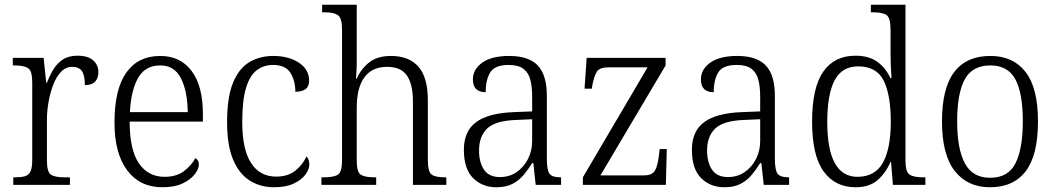

<svg xmlns="http://www.w3.org/2000/svg" viewBox="-20 -780 4453 810"><path d="M36 0V-32H44Q69 -32 85 -36.5Q101 -41 108.5 -56.5Q116 -72 116 -106V-433Q116 -481 98.5 -492.5Q81 -504 41 -504H34V-536H164L175 -431H178Q189 -460 204.5 -486Q220 -512 244.5 -528.5Q269 -545 307 -545Q351 -545 373 -525.5Q395 -506 395 -475Q395 -451 381.5 -436Q368 -421 338 -421Q338 -461 326 -479.5Q314 -498 284 -498Q258 -498 238 -477.5Q218 -457 205 -423.5Q192 -390 185 -351Q178 -312 178 -275V-103Q178 -54 195 -43Q212 -32 250 -32H275V0Z M665 10Q570 10 516.5 -61.5Q463 -133 463 -263Q463 -404 513 -474Q563 -544 656 -544Q741 -544 788.5 -480.5Q836 -417 836 -299V-267H527Q527 -148 566 -91Q605 -34 674 -34Q724 -34 756 -58Q788 -82 804 -113Q810 -110 814.5 -103.5Q819 -97 819 -86Q819 -68 802 -45.5Q785 -23 751 -6.5Q717 10 665 10ZM772 -307Q771 -395 743.5 -449.5Q716 -504 656 -504Q593 -504 563 -452Q533 -400 528 -307Z M1136 10Q1079 10 1034 -18Q989 -46 963.5 -106.5Q938 -167 938 -264Q938 -371 963.5 -432Q989 -493 1033 -518.5Q1077 -544 1133 -544Q1198 -544 1241 -515.5Q1284 -487 1284 -440Q1284 -415 1269 -404Q1254 -393 1226 -393Q1226 -440 1205 -473Q1184 -506 1132 -506Q1093 -506 1063.5 -484Q1034 -462 1018 -409.5Q1002 -357 1002 -265Q1002 -150 1039 -92.5Q1076 -35 1145 -35Q1195 -35 1226 -60Q1257 -85 1273 -120Q1285 -108 1285 -86Q1285 -66 1268.5 -43.5Q1252 -21 1219 -5.5Q1186 10 1136 10Z M1336 0V-32H1348Q1389 -32 1406 -43.5Q1423 -55 1423 -105V-656Q1423 -704 1405.5 -716Q1388 -728 1353 -728H1339V-760H1485V-514Q1485 -495 1483.5 -474.5Q1482 -454 1482 -448H1485Q1502 -488 1536.5 -516Q1571 -544 1630 -544Q1705 -544 1745 -499Q1785 -454 1785 -356V-105Q1785 -56 1800.5 -44Q1816 -32 1856 -32H1863V0H1722V-353Q1722 -424 1697 -461Q1672 -498 1613 -498Q1550 -498 1517.5 -454Q1485 -410 1485 -326V-102Q1485 -54 1502 -43Q1519 -32 1559 -32H1567V0Z M2074 10Q2015 10 1976 -28.5Q1937 -67 1937 -148Q1937 -227 1989 -265Q2041 -303 2148 -307L2225 -310V-372Q2225 -413 2217.5 -443Q2210 -473 2188.5 -489.5Q2167 -506 2126 -506Q2068 -506 2048.5 -475Q2029 -444 2029 -391Q1975 -391 1975 -445Q1975 -488 2015 -516Q2055 -544 2128 -544Q2210 -544 2248.5 -504Q2287 -464 2287 -375V-111Q2287 -62 2298.5 -47Q2310 -32 2343 -32H2347V0H2240L2230 -92H2225Q2209 -66 2189.5 -42.5Q2170 -19 2142.5 -4.5Q2115 10 2074 10ZM2089 -33Q2129 -33 2159.5 -54Q2190 -75 2207.5 -109.5Q2225 -144 2225 -185V-277L2158 -274Q2070 -271 2035.5 -238Q2001 -205 2001 -145Q2001 -95 2022 -64Q2043 -33 2089 -33Z M2439 0V-32L2712 -496H2548Q2510 -496 2498.5 -478.5Q2487 -461 2479 -421L2477 -406H2446L2455 -536H2788V-504L2513 -40H2695Q2731 -40 2742.5 -59.5Q2754 -79 2759 -118L2763 -151H2793L2789 0Z M3036 10Q2977 10 2938 -28.5Q2899 -67 2899 -148Q2899 -227 2951 -265Q3003 -303 3110 -307L3187 -310V-372Q3187 -413 3179.5 -443Q3172 -473 3150.5 -489.5Q3129 -506 3088 -506Q3030 -506 3010.5 -475Q2991 -444 2991 -391Q2937 -391 2937 -445Q2937 -488 2977 -516Q3017 -544 3090 -544Q3172 -544 3210.5 -504Q3249 -464 3249 -375V-111Q3249 -62 3260.5 -47Q3272 -32 3305 -32H3309V0H3202L3192 -92H3187Q3171 -66 3151.5 -42.5Q3132 -19 3104.5 -4.5Q3077 10 3036 10ZM3051 -33Q3091 -33 3121.5 -54Q3152 -75 3169.5 -109.5Q3187 -144 3187 -185V-277L3120 -274Q3032 -271 2997.5 -238Q2963 -205 2963 -145Q2963 -95 2984 -64Q3005 -33 3051 -33Z M3590 10Q3503 10 3454.5 -57Q3406 -124 3406 -267Q3406 -410 3453 -477.5Q3500 -545 3589 -545Q3646 -545 3681.5 -519Q3717 -493 3736 -451H3741Q3739 -476 3738 -504Q3737 -532 3737 -556V-654Q3737 -705 3720 -716.5Q3703 -728 3666 -728H3654V-760H3800V-102Q3800 -55 3817 -43.5Q3834 -32 3873 -32H3884V0H3747L3739 -97H3737Q3716 -49 3681.5 -19.5Q3647 10 3590 10ZM3599 -34Q3673 -35 3705.5 -95Q3738 -155 3738 -266Q3738 -380 3708 -440Q3678 -500 3600 -500Q3532 -500 3501 -441Q3470 -382 3470 -265Q3470 -33 3599 -34Z M4156 10Q4062 10 4008 -58.5Q3954 -127 3954 -268Q3954 -408 4005.5 -476Q4057 -544 4159 -544Q4254 -544 4306.5 -476.5Q4359 -409 4359 -268Q4359 -126 4307.5 -58Q4256 10 4156 10ZM4157 -30Q4234 -30 4264.5 -92Q4295 -154 4295 -268Q4295 -387 4263.5 -445.5Q4232 -504 4158 -504Q4082 -504 4050 -445Q4018 -386 4018 -268Q4018 -152 4050.5 -91Q4083 -30 4157 -30Z"/></svg>

Font: Noto Serif Ethiopic SemiCondensed Light
Style: Regular
Weight: 300
Width: 4
Designer: Monotype Design Team
Foundry: Monotype Imaging Inc.
Version: Version 2.102; ttfautohint (v1.8.4.7-5d5b)